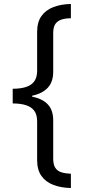

<svg xmlns="http://www.w3.org/2000/svg" viewBox="-20 -812 431 967"><path d="M44 -365Q84 -365 111.5 -374Q139 -383 153 -403Q167 -423 167 -455V-651Q167 -701 189 -731.5Q211 -762 249.5 -776.5Q288 -791 337 -792V-720Q310 -720 290 -713.5Q270 -707 259 -691.5Q248 -676 248 -645V-450Q248 -400 221 -370.5Q194 -341 142 -330V-325Q194 -315 221 -286Q248 -257 248 -206V-13Q248 18 259 34Q270 50 290 56Q310 62 337 63V135Q288 134 249.5 119.5Q211 105 189 74.5Q167 44 167 -6V-201Q167 -234 153 -253.5Q139 -273 111.5 -282Q84 -291 44 -291Z"/></svg>

Font: uhindi15
Style: Book
Weight: 400
Designer: Jelle Bosma - Monotype Design Team
Foundry: Monotype Imaging Inc.
Version: Version 2.003